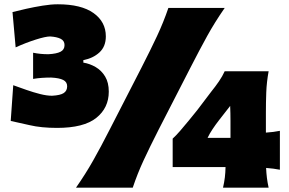

<svg xmlns="http://www.w3.org/2000/svg" viewBox="-20 -872 1343 892"><path d="M245.1 -277.8Q171.4 -277.8 117.7 -290.5Q64 -303.2 29.8 -310.1L41.5 -476.1Q70.3 -465.8 102.8 -454.3Q135.3 -442.9 166.3 -435.1Q197.3 -427.2 221.7 -427.2Q260.3 -429.2 276.1 -439.7Q292 -450.2 292 -471.2Q292 -491.2 273.7 -500.5Q255.4 -509.8 217.3 -511.7Q196.3 -511.7 175 -510.3Q153.8 -508.8 133.8 -505.4V-627Q151.4 -623.5 168.5 -621.8Q185.5 -620.1 205.1 -620.1Q242.7 -622.1 261.2 -631.6Q279.8 -641.1 279.8 -662.6Q279.8 -682.6 262 -691.7Q244.1 -700.7 212.9 -702.6Q191.9 -702.6 145.8 -688Q99.6 -673.3 52.7 -651.9L38.1 -815.9Q64.5 -822.8 101.6 -831.1Q138.7 -839.4 177.7 -845.7Q216.8 -852.1 248.5 -852.1Q357.4 -852.1 414.6 -811.3Q471.7 -770.5 471.7 -703.1Q471.7 -655.8 441.9 -628.4Q412.1 -601.1 367.2 -592.8V-581.1Q397.5 -576.2 424.6 -560.3Q451.7 -544.4 468.5 -516.4Q485.4 -488.3 485.4 -446.3Q485.4 -370.6 427.2 -324.2Q369.1 -277.8 245.1 -277.8ZM333 0Q377.9 -64.5 413.3 -127.2Q448.7 -189.9 489.3 -269.5L637.7 -558.6Q679.7 -640.6 709.7 -704.8Q739.7 -769 762.2 -835H1023.9Q978 -769 942.6 -704.8Q907.2 -640.6 865.2 -558.6L716.8 -269.5Q676.3 -189.9 647.2 -127.2Q618.2 -64.5 596.7 0ZM1216.3 -91.8Q1217.3 -67.9 1220 -46.1Q1222.7 -24.4 1228 0H1016.1Q1022 -25.9 1024.7 -48.3Q1027.3 -70.8 1027.8 -95.7H782.2V-228Q796.9 -241.2 816.7 -263.9Q836.4 -286.6 857.4 -312.3Q878.4 -337.9 896 -359.9L961.9 -446.8Q980.5 -469.7 997.1 -493.9Q1013.7 -518.1 1023.9 -541H1228Q1218.8 -490.7 1217 -443.1Q1215.3 -395.5 1215.3 -348.6V-255.9Q1251.5 -258.3 1280.3 -264.2V-83.5Q1266.6 -86.4 1250.2 -88.4Q1233.9 -90.3 1216.3 -91.8ZM944.3 -231.4H1050.8V-310.5Q1050.8 -345.7 1049.3 -379.9L997.1 -313Q981.9 -293.5 968 -272.7Q954.1 -252 944.3 -231.4Z"/></svg>

Font: Pinar-DS1-FD Black
Style: Regular
Weight: 900
Designer: Amin Abedi
Version: Version 2.000